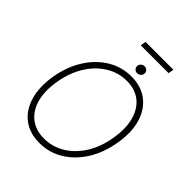

<svg xmlns="http://www.w3.org/2000/svg" viewBox="-263 -1117 1278 1278"><g transform="rotate(45 376.0 -478.0)"><path d="M697.8 -361.9Q679.3 -249.6 626.6 -166Q573.9 -82.4 497.5 -36.2Q421.2 9.9 331 9.9Q238.6 9.9 176.7 -36.9Q114.7 -83.8 89.7 -168.3Q64.6 -252.8 82.7 -365.4Q101.9 -477.6 154.7 -561.1Q207.4 -644.5 284.1 -690.9Q360.8 -737.2 451.3 -737.2Q541.9 -737.2 604 -690.5Q666.2 -643.8 691.6 -559.5Q717 -475.1 697.8 -361.9ZM654.8 -365.4Q671.9 -467 651.1 -540.8Q630.3 -614.7 578.7 -654.7Q527 -694.6 450.6 -694.6Q372.5 -694.6 305.2 -653.8Q237.9 -612.9 190.7 -538.4Q143.5 -463.8 126.1 -361.9Q109 -260.7 129.6 -186.8Q150.2 -112.9 202.1 -72.8Q253.9 -32.7 331 -32.7Q409.8 -32.7 477.5 -73.7Q545.1 -114.7 592 -189.5Q638.8 -264.2 654.8 -365.4ZM462.7 -778.8Q447.4 -778.8 437.3 -789.2Q427.2 -799.7 428.6 -814.6Q429.3 -827.4 440 -837.2Q450.6 -846.9 464.5 -846.9Q480.1 -846.9 490.1 -836.5Q500 -826 498.6 -811.1Q497.9 -797.9 487.2 -788.4Q476.6 -778.8 462.7 -778.8ZM616.8 -965.9 610.1 -927.2H348L354.4 -965.9Z"/></g></svg>

Font: Inter Extra Light  BETA
Style: Italic
Weight: 200
Italic angle: 9.39999°
Designer: Rasmus Andersson
Foundry: rsms
Version: Version 3.011;git-f93a4a705